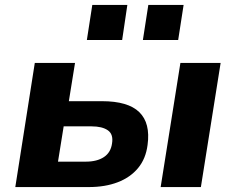

<svg xmlns="http://www.w3.org/2000/svg" viewBox="-20 -758 956 778"><path d="M42 0 121 -503H284L259 -348H393Q499 -348 544.5 -303.5Q590 -259 578 -171Q571 -115 539.5 -77Q508 -39 457 -19.5Q406 0 340 0ZM215 -103H328Q373 -103 401 -121.5Q429 -140 434 -177Q440 -214 417 -230Q394 -246 351 -246H238ZM631 0 711 -503H874L794 0ZM559 -596 581 -738H724L702 -596ZM332 -596 354 -738H496L475 -596Z"/></svg>

Font: Nunito Sans 7pt ExtraBold
Style: Italic
Weight: 800
Italic angle: -9°
Designer: Vernon Adams
Foundry: Vernon Adams
Version: Version 3.101;gftools[0.9.27]